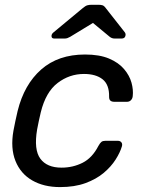

<svg xmlns="http://www.w3.org/2000/svg" viewBox="-20 -752 591 782"><path d="M224.6 10Q158.4 10 111.1 -17.3Q63.8 -44.6 43 -96.4Q22.1 -148.3 34.8 -219.8Q37.8 -235 42.8 -259.8Q47.8 -284.6 51.8 -300Q78.3 -407.7 147.7 -468.9Q217.1 -530 326.1 -530Q384.8 -530 423.8 -513.6Q462.8 -497.2 485.2 -470.8Q507.6 -444.4 515.6 -415.2Q523.6 -386.1 520.6 -360.4Q519.6 -350.2 513.2 -343.8Q506.7 -337.4 497.4 -337.4H445.4Q435.2 -337.4 429.7 -342.1Q424.2 -346.8 424.4 -358.3Q425.3 -407.2 397.9 -429Q370.4 -450.8 322.1 -450.8Q262.6 -450.8 214.5 -413.9Q166.4 -377 146.2 -295Q142.1 -278.7 138.1 -259.2Q134.1 -239.6 131.2 -224.8Q117.3 -142.4 144.2 -105.8Q171 -69.2 230.6 -69.2Q277 -69.2 316.3 -89Q355.6 -108.7 380.8 -157.7Q387.6 -169.9 393.2 -174.2Q398.8 -178.5 408.9 -178.5H460.1Q469.5 -178.5 474.5 -172.1Q479.4 -165.7 476.4 -155.6Q469 -130.6 450.8 -102Q432.6 -73.3 402.4 -47.8Q372.2 -22.4 328.1 -6.2Q283.9 10 224.6 10ZM201.1 -595Q189.2 -595 189.8 -606.1Q190.1 -614.1 198.6 -620.7L315.4 -717.6Q328.3 -728.6 336 -730.5Q343.8 -732.5 351.6 -732.5H382.2Q390.7 -732.5 397.4 -730.5Q404.1 -728.6 411.9 -717.6L487.4 -621.6Q493 -614.9 491 -606.9Q488.8 -595 475.2 -595H448.1Q441.4 -595 436.3 -596.8Q431.3 -598.6 427 -602L358.6 -658.6L265.7 -602Q259.6 -598.6 254.5 -596.8Q249.4 -595 242.6 -595Z"/></svg>

Font: Rubik Light
Style: Italic
Weight: 300
Italic angle: -12°
Designer: Hubert and Fischer
Foundry: Hubert and Fischer
Version: Version 2.300;gftools[0.9.30]